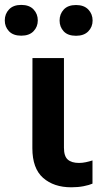

<svg xmlns="http://www.w3.org/2000/svg" viewBox="-69 -758 424 792"><path d="M225.1 14.6Q252.9 14.6 276.1 10Q299.3 5.4 312.5 -0.5V-96.2Q298.8 -91.8 284.9 -88.9Q271 -85.9 256.8 -85.9Q226.1 -85.9 210.4 -99.9Q194.8 -113.8 194.8 -148.4V-518.6H64.9L64.5 -146.5Q64.5 -63.5 108.6 -24.4Q152.8 14.6 225.1 14.6ZM-49.3 -673.8Q-49.3 -647.5 -32 -629.2Q-14.6 -610.8 18.6 -610.8Q51.8 -610.8 69.3 -629.2Q86.9 -647.5 86.9 -673.8Q86.9 -700.7 69.3 -719.2Q51.8 -737.8 18.6 -737.8Q-14.2 -737.8 -31.7 -719.2Q-49.3 -700.7 -49.3 -673.8ZM176.8 -673.3Q176.8 -647 193.8 -628.7Q210.9 -610.4 244.6 -610.4Q277.3 -610.4 295.2 -628.7Q313 -647 313 -673.3Q313 -700.2 295.2 -718.8Q277.3 -737.3 244.6 -737.3Q211.4 -737.3 194.1 -718.8Q176.8 -700.2 176.8 -673.3Z"/></svg>

Font: Roboto Flex
Style: wght 600 wdth 140 opsz 13.0 GRAD 0.00 slnt 0.00 XTRA 468 XOPQ 96 YOPQ 79 YTLC 514 YTUC 712 YTAS 750 YTDE -203.00 YTFI 738
Weight: 600
Width: 8
Designer: Berlow after Robertson
Foundry: Google
Version: Version 3.100